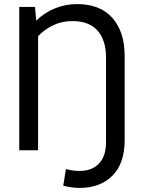

<svg xmlns="http://www.w3.org/2000/svg" viewBox="-20 -734 689 938"><path d="M370 184Q328 184 289 173L302 92Q335 101 370 101Q429 101 463.5 65Q498 29 498 -40V-452Q498 -538 456.5 -584.5Q415 -631 335 -631Q282 -631 239.5 -610.5Q197 -590 166 -557V0H74V-700H151L157 -633Q195 -671 247 -692.5Q299 -714 356 -714Q470 -714 529.5 -646Q589 -578 589 -461V-50Q589 65 529 124.5Q469 184 370 184Z"/></svg>

Font: Cabin Condensed
Style: Regular
Weight: 400
Width: 3
Version: Version 2.001